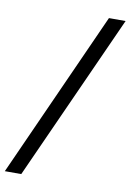

<svg xmlns="http://www.w3.org/2000/svg" viewBox="-99 -763 625 920"><g transform="rotate(10 213.5 -302.5)"><path d="M71 102H-9L355 -707H436Z"/></g></svg>

Font: Hind Madurai
Style: Regular
Weight: 400
Designer: Jyotish Sonowal
Foundry: Indian Type Foundry
Version: Version 1.001;PS 1.0;hotconv 1.0.86;makeotf.lib2.5.63406; tt